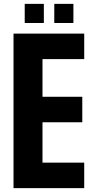

<svg xmlns="http://www.w3.org/2000/svg" viewBox="-20 -974 484 994"><path d="M50 0V-800H416V-668H200V-473H406V-341H200V-132H416V0ZM261 -855V-954H360V-855ZM108 -855V-954H207V-855Z"/></svg>

Font: Big Shoulders Text Thin Black
Style: Regular
Weight: 900
Version: Version 2.002